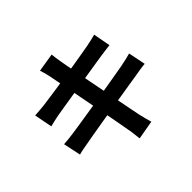

<svg xmlns="http://www.w3.org/2000/svg" viewBox="-191 -1067 1382 1382"><g transform="rotate(-45 500.0 -376.0)"><path d="M364.4 -714Q359.8 -735.7 354.7 -754Q349.5 -772.2 343.7 -789.9L485.2 -812.7Q487 -798.1 489.6 -775.8Q492.2 -753.4 495.8 -735.3Q498.4 -720.9 505 -683.1Q511.6 -645.3 521.8 -591.2Q532 -537.2 544.4 -474.8Q556.7 -412.4 569 -348.7Q581.3 -285.1 592.5 -227.8Q603.6 -170.5 612.3 -126.9Q621.1 -83.3 625.2 -61.7Q630.2 -39.9 637 -13.9Q643.8 12.1 650.8 36.4L506.5 61.8Q502.5 34.1 500.2 8.4Q497.8 -17.3 492.8 -39.3Q489.5 -58.8 482 -100.5Q474.5 -142.3 463.9 -198.3Q453.3 -254.3 440.9 -317.2Q428.6 -380.1 416.8 -443.1Q405 -506.2 394.2 -561.2Q383.5 -616.2 375.7 -656.4Q368 -696.6 364.4 -714ZM91.3 -586.6Q114.7 -588.4 137.8 -589.9Q160.8 -591.4 184.1 -594.1Q205.7 -597.1 246 -602.6Q286.4 -608.1 338 -615.8Q389.6 -623.4 445.1 -632Q500.6 -640.6 552.6 -649.2Q604.6 -657.8 645.5 -664.8Q686.5 -671.8 709.1 -676Q733 -680.8 759 -686.5Q784.9 -692.3 802.8 -697.4L827.2 -566Q811.1 -565 784.2 -561Q757.3 -557.1 734.9 -554.1Q708.3 -550.1 664.6 -543.2Q621 -536.3 568.2 -527.8Q515.4 -519.3 460.3 -510.4Q405.2 -501.5 355 -493.4Q304.9 -485.3 266.8 -479.1Q228.7 -472.9 209.9 -469.7Q186.4 -465.1 165.3 -460.5Q144.1 -456 118.1 -448.9ZM92.1 -293.2Q112 -294.2 142.3 -297.4Q172.5 -300.6 195.6 -304.1Q222.6 -307.9 267.8 -314.9Q313 -321.9 369.5 -331Q426.1 -340.1 486.3 -349.7Q546.4 -359.3 603.2 -369.1Q660 -378.8 707.1 -386.9Q754.3 -395 782.9 -400Q811.9 -405.8 838.6 -412Q865.2 -418.2 885 -423.8L911.5 -291.9Q891.9 -290.9 863.4 -286.3Q834.9 -281.7 806.1 -276.7Q774.2 -271.7 726.1 -264Q677.9 -256.3 620.5 -246.8Q563 -237.3 503.2 -227.8Q443.4 -218.3 388.1 -208.8Q332.9 -199.3 289.1 -191.9Q245.3 -184.5 220 -179.5Q187.8 -174 162.5 -169.2Q137.2 -164.4 120.4 -159.4Z"/></g></svg>

Font: Shanggu Sans SC VF
Style: Regular
Weight: 250
Designer: GuiWonder
Version: Version 1.021